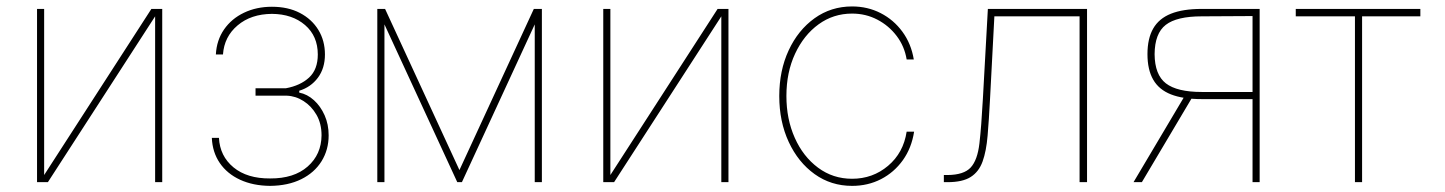

<svg xmlns="http://www.w3.org/2000/svg" viewBox="-20 -574 4554 605"><path d="M119.1 -22.5 457 -545.9H491.2V0H468.8V-522.5L130.9 0H96.7V-545.9H119.1Z M647.5 -139.6H669.9Q672.9 -82 715.8 -46.6Q758.8 -11.2 831.1 -11.7Q906.2 -11.2 949.5 -49.3Q992.7 -87.4 993.2 -147.5Q993.2 -184.6 977.3 -212.2Q961.4 -239.7 936.5 -255.6Q911.6 -271.5 883.8 -272.5H785.2V-295.9H880.9Q926.3 -304.2 953.9 -329.6Q981.4 -355 981.4 -402.3Q981.4 -460.4 941.2 -495.1Q900.9 -529.8 836.9 -530.3Q771 -529.8 728.8 -494.1Q686.5 -458.5 682.6 -402.3H660.2Q662.6 -447.3 686 -481.2Q709.5 -515.1 748.8 -533.9Q788.1 -552.7 836.9 -552.7Q887.7 -552.7 925 -533.2Q962.4 -513.7 983.2 -479.7Q1003.9 -445.8 1003.9 -402.3Q1003.9 -358.9 981.7 -329.1Q959.5 -299.3 922.9 -288.1V-282.2Q948.2 -277.3 969.2 -258.3Q990.2 -239.3 1002.9 -210.7Q1015.6 -182.1 1015.6 -147.5Q1015.6 -102.1 993.2 -65.9Q970.7 -29.8 929.2 -9.3Q887.7 11.2 831.1 11.7Q777.3 11.2 736.6 -7.6Q695.8 -26.4 672.6 -60.3Q649.4 -94.2 647.5 -139.6Z M1427.7 -38.1 1662.1 -545.9H1687.5L1435.5 0H1420.9L1168.9 -545.9H1193.4ZM1191.4 -545.9V0H1168.9V-545.9ZM1665 0V-545.9H1687.5V0Z M1903.3 -22.5 2241.2 -545.9H2275.4V0H2252.9V-522.5L1915 0H1880.9V-545.9H1903.3Z M2665 11.7Q2598.6 11.7 2546.9 -25.4Q2495.1 -62.5 2465.3 -126.7Q2435.5 -190.9 2435.5 -271.5Q2435.5 -351.6 2465.1 -415.3Q2494.6 -479 2546.6 -516.4Q2598.6 -553.7 2665 -553.7Q2713.9 -553.7 2754.9 -532.7Q2795.9 -511.7 2823.5 -474.1Q2851.1 -436.5 2859.4 -386.7H2836.9Q2830.1 -428.2 2805.4 -460.7Q2780.8 -493.2 2744.4 -512.2Q2708 -531.2 2665 -531.2Q2606 -531.2 2559.3 -497.3Q2512.7 -463.4 2485.4 -404.8Q2458 -346.2 2458 -271.5Q2458 -198.7 2484.4 -139.6Q2510.7 -80.6 2557.6 -45.7Q2604.5 -10.7 2665 -10.7Q2730 -10.7 2778.3 -51.5Q2826.7 -92.3 2836.9 -159.2H2860.4Q2852.5 -107.9 2825 -69.3Q2797.4 -30.8 2756.1 -9.5Q2714.8 11.7 2665 11.7Z M2954.1 0V-22.5H2965.8Q3017.1 -22.9 3038.6 -46.1Q3060.1 -69.3 3066.2 -122.1Q3072.3 -174.8 3077.1 -262.7L3092.8 -545.9H3405.3V0H3381.8V-522.5H3113.3L3099.6 -261.7Q3096.2 -195.8 3092 -146.7Q3087.9 -97.7 3076.2 -65.2Q3064.5 -32.7 3038.8 -16.4Q3013.2 0 2965.8 0Z M3926.8 0V-523.4L3766.6 -522.5Q3688 -522.5 3653.3 -495.6Q3618.7 -468.8 3618.2 -403.3Q3618.7 -338.4 3653.8 -311.3Q3689 -284.2 3766.6 -284.2H3938.5V-261.7H3766.6Q3707.5 -261.7 3669.7 -276.6Q3631.8 -291.5 3613.8 -323Q3595.7 -354.5 3595.7 -403.3Q3595.7 -452.6 3613.8 -484.1Q3631.8 -515.6 3669.7 -530.8Q3707.5 -545.9 3766.6 -545.9H3949.2V0ZM3551.8 0 3712.9 -271.5H3739.3L3578.1 0Z M4063 -522.5V-545.9H4455.6V-522.5H4272V0H4249.5V-522.5Z"/></svg>

Font: Inter Tight Thin
Style: Regular
Weight: 250
Designer: Rasmus Andersson
Foundry: rsms
Version: Version 3.004